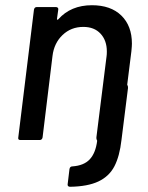

<svg xmlns="http://www.w3.org/2000/svg" viewBox="-20 -536 566 735"><path d="M469 -207Q470 -206 470 -199L445 0Q438 62 418 100.5Q398 139 357 158.5Q316 178 248 179Q243 179 240.5 176Q238 173 239 169L246 111Q248 101 257 101Q301 98 323.5 74Q346 50 352 3Q352 2 350 -2Q349 -3 349 -10L388 -321Q389 -327 389 -339Q389 -381 365 -407Q341 -433 299 -433Q252 -433 219.5 -402Q187 -371 181 -322L143 -10Q141 0 132 0H58Q48 0 50 -10L110 -499Q112 -509 121 -509H194Q199 -509 201.5 -506Q204 -503 203 -499L198 -463Q198 -461 199.5 -460.5Q201 -460 203 -462Q251 -516 332 -516Q404 -516 444.5 -476.5Q485 -437 485 -369Q485 -360 483 -340L467 -212Q467 -211 469 -207Z"/></svg>

Font: Barlow Medium
Style: Italic
Weight: 500
Italic angle: -7°
Designer: Jeremy Tribby
Foundry: Tribby Type
Version: Version 1.408